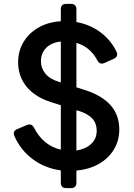

<svg xmlns="http://www.w3.org/2000/svg" viewBox="-20 -865 687 985"><path d="M320 100Q292 100 292 72V9Q209 -2 146.5 -49.5Q84 -97 54 -167Q43 -192 69 -203L119 -224Q143 -233 155 -209Q201 -119 292 -97V-325L245 -340Q161 -366 117 -419.5Q73 -473 73 -545Q73 -604 101 -650Q129 -696 178 -724Q227 -752 292 -756V-817Q292 -845 320 -845H344Q372 -845 372 -817V-752Q443 -739 496.5 -698.5Q550 -658 578 -599Q589 -575 563 -563L516 -542Q492 -531 479 -556Q443 -624 372 -645V-417L413 -404Q592 -348 592 -201Q592 -143 564 -97.5Q536 -52 487 -24Q438 4 372 10V72Q372 100 344 100ZM283 -445 292 -442V-652Q245 -647 217.5 -620Q190 -593 190 -551Q190 -515 213 -487Q236 -459 283 -445ZM385 -296 372 -299V-93Q419 -100 447.5 -126.5Q476 -153 476 -193Q476 -234 452.5 -258Q429 -282 385 -296Z"/></svg>

Font: Pitagon Sans Text SemiBold
Style: Regular
Weight: 600
Designer: Travis Tran
Foundry: Pitagon
Version: Version 1.001; ttfautohint (v1.8.4.7-5d5b);gftools[0.9.26]